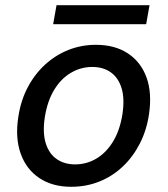

<svg xmlns="http://www.w3.org/2000/svg" viewBox="-20 -705 643 737"><path d="M253 12Q181 12 131 -21.5Q81 -55 59.5 -115Q38 -175 50 -254Q59 -317 85.5 -368Q112 -419 152 -456Q192 -493 242 -513Q292 -533 348 -533Q421 -533 471 -500Q521 -467 542.5 -407.5Q564 -348 552 -267Q543 -205 516.5 -153.5Q490 -102 450.5 -65Q411 -28 361 -8Q311 12 253 12ZM268 -74Q312 -74 349.5 -96Q387 -118 413.5 -161Q440 -204 450 -267Q459 -327 446.5 -367Q434 -407 405 -427.5Q376 -448 334 -448Q291 -448 253 -426Q215 -404 188.5 -361Q162 -318 152 -255Q143 -196 155.5 -155.5Q168 -115 197.5 -94.5Q227 -74 268 -74ZM184 -612 197 -685H554L541 -612Z"/></svg>

Font: DM Sans 10pt Medium
Style: Italic
Weight: 500
Italic angle: -10°
Version: Version 4.004;gftools[0.9.30]